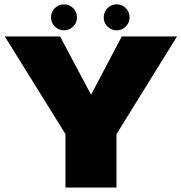

<svg xmlns="http://www.w3.org/2000/svg" viewBox="-20 -838 811 858"><path d="M272.5 0H500.5V-238.5L771 -675H524L387.5 -415.5H386.5L248.5 -675H1.5L272.5 -239ZM266.5 -702.5Q290 -702.5 307 -719.5Q324 -736.5 324 -760.5Q324 -784.5 307 -801.5Q290 -818.5 266.5 -818.5Q242 -818.5 225 -801.5Q208 -784.5 208 -760.5Q208 -736.5 225 -719.5Q242 -702.5 266.5 -702.5ZM501 -702.5Q525.5 -702.5 542.2 -719.5Q559 -736.5 559 -760.5Q559 -784.5 542.2 -801.5Q525.5 -818.5 501 -818.5Q477.5 -818.5 460.5 -801.5Q443.5 -784.5 443.5 -760.5Q443.5 -736.5 460.2 -719.5Q477 -702.5 501 -702.5Z"/></svg>

Font: Anybody Thin Black
Style: Regular
Weight: 900
Version: Version 1.113;gftools[0.9.25]